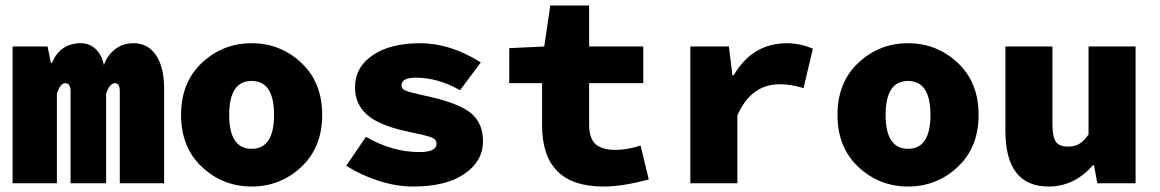

<svg xmlns="http://www.w3.org/2000/svg" viewBox="-20 -670 4240 702"><path d="M26 0V-500H154L166 -440H170Q200 -512 276 -512Q307 -512 329.5 -491Q352 -470 360 -432Q371 -466 399.5 -489Q428 -512 468 -512Q521 -512 550.5 -468Q580 -424 580 -348V0H418V-336Q418 -366 401 -366Q381 -366 368 -328V0H238V-336Q238 -366 218 -366Q201 -366 188 -328V0Z M1081.5 -59.5Q1005 12 900 12Q795 12 718.5 -59.5Q642 -131 642 -250Q642 -369 718.5 -440.5Q795 -512 900 -512Q1005 -512 1081.5 -440.5Q1158 -369 1158 -250Q1158 -131 1081.5 -59.5ZM818 -250Q818 -126 900 -126Q982 -126 982 -250Q982 -374 900 -374Q818 -374 818 -250Z M1490 12Q1428 12 1362.5 -9.5Q1297 -31 1246 -64L1318 -170Q1413 -114 1514 -114Q1576 -114 1576 -144Q1576 -161 1557 -168Q1538 -175 1466 -190Q1365 -212 1321.5 -251Q1278 -290 1278 -350Q1278 -424 1342.5 -468Q1407 -512 1516 -512Q1626 -512 1738 -442L1662 -340Q1582 -386 1500 -386Q1448 -386 1448 -358Q1448 -345 1462 -339Q1476 -333 1521 -323Q1541 -319 1552 -316Q1662 -291 1704 -254.5Q1746 -218 1746 -154Q1746 -81 1678.5 -34.5Q1611 12 1490 12Z M2186 12Q1962 12 1962 -212V-366H1842V-494L1970 -500L1992 -650H2134V-500H2332V-366H2134V-215Q2134 -164 2157.5 -143Q2181 -122 2231 -122Q2274 -122 2322 -138L2352 -14Q2257 12 2186 12Z M2504 0V-500H2645L2658 -394H2662Q2731 -512 2857 -512Q2905 -512 2952 -492L2918 -348Q2871 -362 2831 -362Q2726 -362 2676 -248V0Z M3481.5 -59.5Q3405 12 3300 12Q3195 12 3118.5 -59.5Q3042 -131 3042 -250Q3042 -369 3118.5 -440.5Q3195 -512 3300 -512Q3405 -512 3481.5 -440.5Q3558 -369 3558 -250Q3558 -131 3481.5 -59.5ZM3218 -250Q3218 -126 3300 -126Q3382 -126 3382 -250Q3382 -374 3300 -374Q3218 -374 3218 -250Z M3814 12Q3656 12 3656 -192V-500H3828V-214Q3828 -171 3840 -152.5Q3852 -134 3885 -134Q3908 -134 3924.5 -143Q3941 -152 3960 -178V-500H4132V0H3992L3980 -66H3976Q3908 12 3814 12Z"/></svg>

Font: TypoPRO Source Code Pro
Style: Regular
Weight: 900
Monospace: yes
Designer: Paul D. Hunt, Teo Tuominen
Foundry: Adobe Systems Incorporated
Version: Version 2.010;PS 1.0;hotconv 1.0.84;makeotf.lib2.5.63406